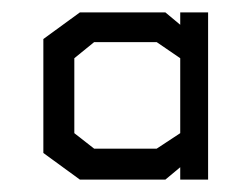

<svg xmlns="http://www.w3.org/2000/svg" viewBox="-20 -720 406 310"><path d="M316 -700V-430H271V-450L247 -430H109L50 -473V-657L109 -700H247L271 -680V-700ZM271 -505V-626L233 -652H132L100 -626V-505L132 -480H233Z"/></svg>

Font: Turret Road Medium
Style: Regular
Weight: 500
Designer: Noponies
Foundry: Noponies
Version: Version 1.001; ttfautohint (v1.8)